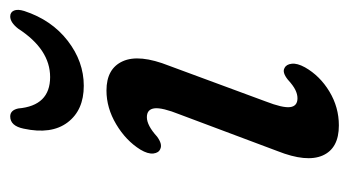

<svg xmlns="http://www.w3.org/2000/svg" viewBox="-177 -513 699 385"><g transform="rotate(-90 172.5 -320.5)"><path d="M168 -73.5Q176 -73.5 184.8 -77.8Q193.5 -82 205.5 -93Q220 -104.5 228.5 -99.5Q236 -96 237.2 -85Q238.5 -74 230 -58.5Q213 -28.5 181.5 -9.5Q150 9.5 113.5 9.5Q67.5 9.5 53.2 -23Q39 -55.5 62 -113.5L135.5 -309.5Q149.5 -344.5 147.8 -360Q146 -375.5 130 -375.5Q113.5 -375.5 91 -355Q76 -344 66.5 -348.5Q58.5 -351.5 57.2 -362.5Q56 -373.5 65 -388.5Q83 -417.5 115.8 -437Q148.5 -456.5 183.5 -456.5Q227.5 -456.5 242.2 -423.8Q257 -391 233 -330.5L161.5 -137Q148.5 -103.5 150.2 -88.5Q152 -73.5 168 -73.5ZM210.5 -569.5Q266 -569.5 307.5 -633.5Q320 -649.5 332 -649.5Q340.5 -649.5 343.8 -642Q347 -634.5 343 -621.5Q325 -566.5 283.2 -534.2Q241.5 -502 193 -502Q144 -502 119.5 -534.5Q95 -567 107 -622.5Q112.5 -649.5 131.5 -649.5Q144 -649.5 147.5 -633.5Q153 -569.5 210.5 -569.5Z"/></g></svg>

Font: Fraunces 72pt S100
Style: Italic
Weight: 400
Italic angle: -16°
Version: Version 1.000; ttfautohint (v1.8.3)